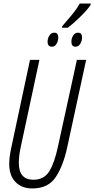

<svg xmlns="http://www.w3.org/2000/svg" viewBox="-20 -1051 531 1081"><path d="M362 -895Q389 -915 429.5 -954Q470 -993 490 -1023L491 -1031H429Q411 -999 385.5 -968.5Q360 -938 330 -903V-895ZM442 -840Q442 -867 419 -867Q402 -867 392 -851Q382 -835 382 -816Q382 -788 405 -788Q422 -788 432 -804.5Q442 -821 442 -840ZM308 -840Q308 -867 286 -867Q268 -867 258 -851Q248 -835 248 -816Q248 -788 273 -788Q289 -788 298.5 -804.5Q308 -821 308 -840ZM359 -224 465 -714H413L307 -229Q287 -134 257.5 -86.5Q228 -39 168 -39Q86 -39 86 -134Q86 -170 95 -215L202 -714H149L43 -217Q32 -167 32 -128Q32 -62 67.5 -26Q103 10 162 10Q251 10 293.5 -53.5Q336 -117 359 -224Z"/></svg>

Font: Noto Sans Display Condensed Light
Style: Italic
Weight: 300
Width: 3
Designer: Monotype Design team
Foundry: Monotype Imaging Inc.
Version: 1.000